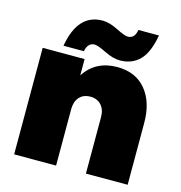

<svg xmlns="http://www.w3.org/2000/svg" viewBox="-113 -880 924 982"><g transform="rotate(15 348.5 -389.5)"><path d="M272 -299V0H50V-564H272V-478Q331 -568 445 -568Q542 -568 596.5 -503Q651 -438 651 -327V0H430V-299Q430 -339 408.5 -362.5Q387 -386 351 -386Q314 -386 293 -362.5Q272 -339 272 -299ZM150 -602Q180 -778 311 -778Q347 -778 392.5 -755Q438 -732 455 -732Q492 -732 499 -779H608Q592 -686 551.5 -645Q511 -604 447 -604Q411 -604 365.5 -626.5Q320 -649 303 -649Q267 -649 258 -602Z"/></g></svg>

Font: Poppins Black
Style: Regular
Weight: 900
Designer: Ninad Kale (Devanagari), Jonny Pinhorn (Latin)
Foundry: Indian Type Foundry
Version: Version 3.200;PS 1.000;hotconv 16.6.54;makeotf.lib2.5.65590